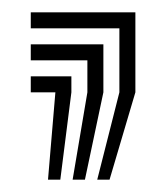

<svg xmlns="http://www.w3.org/2000/svg" viewBox="-20 -150 270 312"><path d="M138 142 174 0V-104H30V-130H200V0L158 142ZM98 142 122 0V-52H30V-78H148V0L118 142ZM58 142 70 0H30V-26H96V0L78 142Z"/></svg>

Font: Big Shoulders Inline Text Black
Style: Regular
Weight: 900
Designer: Patric King
Foundry: XO Type Co
Version: Version 1.000